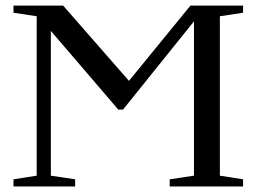

<svg xmlns="http://www.w3.org/2000/svg" viewBox="-20 -675 929 695"><path d="M425.3 -278.3H408.2L164.1 -563V-39.1L252 -25.9V0H28.8V-25.9L112.8 -39.1V-616.2L28.8 -628.9V-654.8H208.5L446.8 -382.3L669.4 -654.8H859.9V-628.9L775.9 -616.2V-39.1L859.9 -25.9V0H594.2V-25.9L682.1 -39.1V-597.7Z"/></svg>

Font: Liberation Serif
Style: Regular
Weight: 400
Designer: Steve Matteson
Foundry: Ascender Corporation
Version: Version 2.1.5